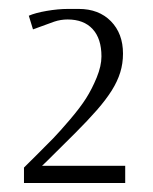

<svg xmlns="http://www.w3.org/2000/svg" viewBox="-20 -802 340 426"><path d="M257.8 -434.1V-396H33.2V-430.2Q37.1 -434.1 60.5 -457.3Q84 -480.5 98.1 -495.1Q112.3 -509.8 135 -536.4Q157.7 -563 170.9 -583.7Q184.1 -604.5 194.6 -630.1Q205.1 -655.8 205.1 -676.8Q205.1 -716.3 185.5 -737.5Q166 -758.8 129.9 -758.8Q114.7 -758.8 100.1 -753.9L53.2 -736.8L43.9 -767.1Q58.1 -773.4 83.5 -777.8Q108.9 -782.2 130.9 -782.2H154.8Q199.2 -782.2 226.1 -754.9Q252.9 -727.5 252.9 -683.1Q252.9 -661.1 246.8 -641.4Q240.7 -621.6 228 -601.3Q215.3 -581.1 195.1 -557.9Q174.8 -534.7 146.7 -506.6Q118.7 -478.5 82 -442.4Q80.1 -440.9 79.1 -439.7Q78.1 -438.5 76.4 -437Q74.7 -435.5 73.2 -434.1Z"/></svg>

Font: Resagokr
Style: Light
Weight: 300
Designer: gluk
Foundry: gluk
Version: Version 0.95